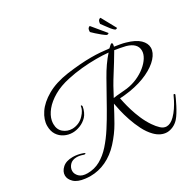

<svg xmlns="http://www.w3.org/2000/svg" viewBox="-215 -1245 1547 1523"><g transform="rotate(-30 558.5 -483.5)"><path d="M894 42Q866 42 838.5 29Q811 16 787 -9Q752 -45 726.5 -95.5Q701 -146 683 -199.5Q665 -253 655 -297.5Q645 -342 641 -366Q604 -295 564.5 -225.5Q525 -156 464 -89Q406 -26 337 6.5Q268 39 194 39Q171 39 147 36Q81 28 50 -2Q19 -32 19 -66Q19 -103 52 -133Q85 -163 146 -163Q166 -163 189 -159Q212 -155 237 -146Q248 -142 248 -137Q248 -133 240 -133Q235 -133 232 -134Q199 -146 173 -146Q131 -146 109 -121.5Q87 -97 87 -68Q87 -40 111 -16Q135 8 185 8Q248 8 301 -21.5Q354 -51 400 -102.5Q446 -154 488 -219.5Q530 -285 570 -356Q637 -475 691.5 -572.5Q746 -670 807 -738Q780 -741 752 -742Q724 -743 695 -743Q632 -743 564.5 -736.5Q497 -730 434 -716Q349 -698 288 -662.5Q227 -627 191.5 -583.5Q156 -540 147 -496Q144 -480 144 -465Q144 -414 178 -386Q212 -358 256 -358Q284 -358 312.5 -369.5Q341 -381 364 -406Q383 -426 392 -443.5Q401 -461 402 -470Q403 -484 408 -484Q411 -484 413.5 -479Q416 -474 415 -469Q411 -446 401 -424Q391 -402 377 -387Q349 -358 313 -344Q277 -330 244 -330Q205 -330 170.5 -347Q136 -364 115 -396.5Q94 -429 94 -477Q94 -533 133 -591.5Q172 -650 250.5 -695Q329 -740 446 -757Q505 -765 560.5 -769.5Q616 -774 668 -774Q710 -774 750 -771Q790 -768 829 -763Q855 -790 864 -790Q871 -790 871 -779Q871 -775 870 -769Q869 -763 867 -757Q894 -753 919.5 -748.5Q945 -744 965 -738Q1044 -716 1080.5 -680.5Q1117 -645 1117 -604Q1117 -560 1077.5 -516Q1038 -472 966.5 -438Q895 -404 799 -388Q768 -383 744.5 -381Q721 -379 704 -378Q706 -368 713 -336Q720 -304 733 -260.5Q746 -217 766.5 -169Q787 -121 816 -78Q839 -44 863 -22Q887 0 914 0Q931 0 949.5 -9Q968 -18 988 -38Q1012 -62 1032 -92Q1052 -122 1066 -149.5Q1080 -177 1087 -193Q1093 -193 1096 -192Q1099 -191 1099 -184Q1095 -174 1085 -152.5Q1075 -131 1061.5 -104.5Q1048 -78 1032 -52Q1016 -26 1000 -8Q977 17 948.5 29.5Q920 42 894 42ZM662 -405Q691 -410 724 -412Q757 -414 789 -418Q841 -425 887 -445.5Q933 -466 968.5 -495Q1004 -524 1024 -556.5Q1044 -589 1044 -619Q1044 -687 953 -713Q935 -718 906.5 -723Q878 -728 855 -732Q807 -650 756.5 -571Q706 -492 662 -405ZM944 -869Q932 -877 916 -896.5Q900 -916 885.5 -937Q871 -958 862 -969Q864 -994 873 -1002Q882 -1010 889 -1009L962 -876Q961 -871 956 -869.5Q951 -868 944 -869ZM866 -865Q853 -872 831.5 -889Q810 -906 790 -924.5Q770 -943 760 -953Q760 -978 768 -986.5Q776 -995 783 -995L883 -874Q883 -869 878 -867Q873 -865 866 -865Z"/></g></svg>

Font: Great Vibes
Style: Regular
Weight: 400
Designer: Robert E. Leuschke, Viktoriya Grabowska, Viviana Monsalve, Eben Sorkin
Foundry: Robert E. Leuschke
Version: Version 1.103; ttfautohint (v1.8.4.7-5d5b)